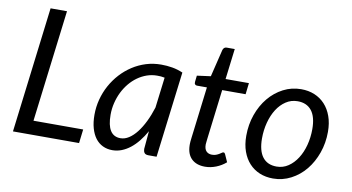

<svg xmlns="http://www.w3.org/2000/svg" viewBox="-72 -893 1976 1077"><g transform="rotate(10 916.0 -354.0)"><path d="M152 -79H435L425.5 0H49L137 -716.5H230.5Z M867 0H821Q803.5 0 797.2 -9Q791 -18 791 -31L800 -133.5Q782 -101.5 761.2 -75.5Q740.5 -49.5 717.2 -31.2Q694 -13 668.5 -3Q643 7 615.5 7Q585.5 7 561 -4.8Q536.5 -16.5 519.2 -39.2Q502 -62 492.5 -95.2Q483 -128.5 483 -171.5Q483 -216.5 494.2 -259.2Q505.5 -302 526.2 -340Q547 -378 576 -409.8Q605 -441.5 640.8 -464.8Q676.5 -488 717.5 -500.8Q758.5 -513.5 803.5 -513.5Q836 -513.5 866.8 -508.2Q897.5 -503 927.5 -490ZM649 -67Q673.5 -67 697 -82.2Q720.5 -97.5 741.5 -124.5Q762.5 -151.5 780.8 -188.8Q799 -226 813 -270.5L834.5 -444.5Q823.5 -447 812.8 -447.8Q802 -448.5 791.5 -448.5Q761.5 -448.5 733.5 -438.8Q705.5 -429 681 -411.5Q656.5 -394 636.5 -369.8Q616.5 -345.5 602.2 -316.5Q588 -287.5 580 -254.8Q572 -222 572 -187.5Q572 -67 649 -67Z M1038.5 -95.5Q1038.5 -98.5 1038.5 -103.2Q1038.5 -108 1039.2 -117Q1040 -126 1041.8 -140.5Q1043.5 -155 1046.5 -178.5L1077.5 -432H1021Q1014 -432 1009.8 -436.8Q1005.5 -441.5 1006.5 -451.5L1010.5 -487L1088.5 -497.5L1126.5 -654Q1129 -661.5 1134.2 -666.2Q1139.5 -671 1147.5 -671H1194L1172.5 -496.5H1305.5L1298 -432H1164.5L1134 -183Q1131.5 -162.5 1130 -150Q1128.5 -137.5 1127.8 -130Q1127 -122.5 1126.8 -119.5Q1126.5 -116.5 1126.5 -115Q1126.5 -89.5 1138.5 -77.2Q1150.5 -65 1170.5 -65Q1184 -65 1193.8 -68.8Q1203.5 -72.5 1211 -77Q1218.5 -81.5 1223.5 -85.2Q1228.5 -89 1232 -89Q1236.5 -89 1238.8 -87Q1241 -85 1243 -80.5L1262 -38Q1237.5 -16.5 1206.2 -4.2Q1175 8 1143.5 8Q1095 8 1067.2 -18.5Q1039.5 -45 1038.5 -95.5Z M1539 -62.5Q1575.5 -62.5 1605.2 -82.5Q1635 -102.5 1656.2 -135.8Q1677.5 -169 1689 -212.5Q1700.5 -256 1700.5 -303.5Q1700.5 -373.5 1672.8 -408.8Q1645 -444 1593 -444Q1556 -444 1526.2 -424.2Q1496.5 -404.5 1475.5 -371.5Q1454.5 -338.5 1443 -295Q1431.5 -251.5 1431.5 -204Q1431.5 -134 1459 -98.2Q1486.5 -62.5 1539 -62.5ZM1530.5 7Q1489 7 1454.5 -7.2Q1420 -21.5 1395 -48.5Q1370 -75.5 1356 -114.5Q1342 -153.5 1342 -203.5Q1342 -267.5 1362 -324Q1382 -380.5 1417 -422.8Q1452 -465 1499.2 -489.5Q1546.5 -514 1601 -514Q1642.5 -514 1677 -499.8Q1711.5 -485.5 1736.5 -458.5Q1761.5 -431.5 1775.5 -392.5Q1789.5 -353.5 1789.5 -304Q1789.5 -240.5 1769.5 -184Q1749.5 -127.5 1714.8 -85Q1680 -42.5 1632.5 -17.8Q1585 7 1530.5 7Z"/></g></svg>

Font: Lato
Style: Italic
Weight: 400
Italic angle: -7°
Designer: Lukasz Dziedzic
Foundry: tyPoland Lukasz Dziedzic
Version: Version 2.007; 2014-02-27